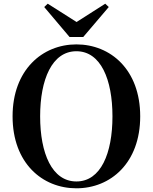

<svg xmlns="http://www.w3.org/2000/svg" viewBox="-20 -999 825 1038"><path d="M393 19C578 19 738 -118 738 -370C738 -623 577 -759 393 -759C209 -759 48 -621 48 -370C48 -117 209 19 393 19ZM393 -18C261 -18 197 -170 197 -370C197 -569 261 -722 393 -722C525 -722 588 -569 588 -370C588 -170 525 -18 393 -18ZM238 -979 219 -961 356 -799H430L568 -961L549 -979L394 -880Z"/></svg>

Font: Noto Serif SC
Style: Bold
Weight: 700
Designer: Ryoko NISHIZUKA 西塚涼子 (kana & ideographs); Frank Grießhammer (Latin, Greek & Cyrillic); Wenlong ZHANG 张文龙 (bopomofo); San
Foundry: Adobe
Version: Version 2.001;hotconv 1.1.0;makeotfexe 2.6.0